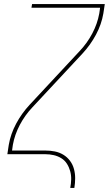

<svg xmlns="http://www.w3.org/2000/svg" viewBox="-20 -755 540 940"><path d="M324 165Q328 144 328.5 123Q329 102 323.5 82.5Q318 63 307.5 46.5Q297 30 280 19.5Q263 9 243 4.5Q223 0 202 0H16L23 -46Q32 -99 59 -149.5Q86 -200 125 -242L370 -505Q407 -544 432 -591.5Q457 -639 466 -689L470 -717H134L137 -735H493L486 -689Q477 -636 450 -585.5Q423 -535 384 -493L139 -230Q102 -191 77 -143.5Q52 -96 43 -46L39 -18H202Q226 -18 248.5 -13.5Q271 -9 290 2.5Q309 14 322.5 32Q336 50 342 72Q348 94 348 117.5Q348 141 344 165Z"/></svg>

Font: Iosevka Curly Thin
Style: Italic
Weight: 100
Italic angle: -9°
Monospace: yes
Designer: Belleve Invis
Foundry: Belleve Invis
Version: Version 22.1.2; ttfautohint (v1.8.4)